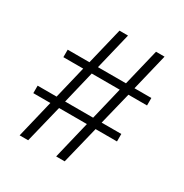

<svg xmlns="http://www.w3.org/2000/svg" viewBox="-163 -828 916 956"><g transform="rotate(30 295.5 -350.0)"><path d="M35 -216V-259H144L189 -446H75V-489H200L251 -700H300L249 -489H410L461 -700H510L459 -489H556V-446H449L403 -259H516V-216H393L340 0H291L343 -216H183L130 0H81L133 -216ZM193 -259H354L399 -446H238Z"/></g></svg>

Font: Jost* Light
Style: Regular
Weight: 300
Version: Version 3.7